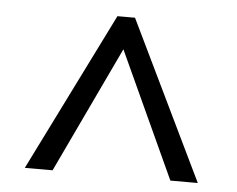

<svg xmlns="http://www.w3.org/2000/svg" viewBox="-40 -766 672 544"><g transform="rotate(5 296.0 -493.5)"><path d="M273 -719H323L541 -268H463L298 -627L128 -268H49Z"/></g></svg>

Font: umalayalam15
Style: Book
Weight: 400
Designer: Jelle Bosma - Monotype Design Team
Foundry: Monotype Imaging Inc.
Version: Version 2.003